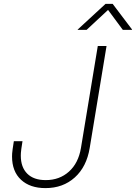

<svg xmlns="http://www.w3.org/2000/svg" viewBox="-20 -966 705 996"><path d="M215.8 9.8Q135.7 9.8 89.1 -33.4Q42.5 -76.7 42.5 -154.3Q42.5 -161.1 43 -169.9Q43.5 -178.7 45.7 -193.4Q47.9 -208 51.8 -233.4H96.7Q92.8 -209 90.8 -194.8Q88.9 -180.7 88.4 -172.9Q87.9 -165 87.9 -158.7Q87.9 -98.6 121.3 -65.2Q154.8 -31.7 217.3 -31.7Q288.6 -31.7 337.6 -75.7Q386.7 -119.6 399.9 -198.2L487.3 -727.5H532.7L445.3 -198.2Q429.2 -100.6 367.9 -45.4Q306.6 9.8 215.8 9.8ZM429.2 -811H382.8L383.3 -813L527.3 -945.8H564.5L665 -813L664.6 -811H617.2L540.5 -914.6Z"/></svg>

Font: Inter 24pt ExtraLight
Style: Italic
Weight: 250
Italic angle: -9.3988°
Version: Version 4.001;git-66647c0bb